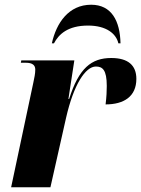

<svg xmlns="http://www.w3.org/2000/svg" viewBox="-20 -791 596 811"><path d="M199 -608H208C228 -646 266 -683 352 -683C430 -683 471 -648 480 -608H489C487 -703 451 -771 365 -771C270 -771 218 -694 199 -608ZM121 -443 27 0H193L259 -293C291 -434 341 -510 385 -510C413 -510 431 -496 431 -428C431 -408 430 -382 426 -350C503 -350 556 -383 556 -458C556 -515 521 -546 450 -546C366 -546 313 -503 272 -373H269L294 -536H70L68 -526H89C118 -526 129 -515 129 -497C129 -479 125 -463 121 -443Z"/></svg>

Font: Noto Serif Display SemiCondensed ExtraBold
Style: Italic
Weight: 800
Width: 4
Italic angle: -12°
Designer: Monotype Design Team
Foundry: Monotype Imaging Inc.
Version: Version 2.009